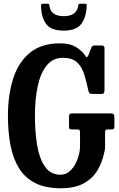

<svg xmlns="http://www.w3.org/2000/svg" viewBox="-20 -995 639 1028"><path d="M371 -388H567.5Q583 -388 587.8 -384.2Q592.5 -380.5 592.5 -364V-319.5Q592.5 -308 588.8 -305Q585 -302 573 -302H559.5Q548 -302 545.2 -298.5Q542.5 -295 542.5 -283.5V-212Q542.5 -197.5 540.8 -190.2Q539 -183 536.5 -171.5Q526 -123 500.5 -81Q475 -39 427.8 -13Q380.5 13 305.5 13Q223 13 168 -15.2Q113 -43.5 81.2 -95.2Q49.5 -147 36 -218Q22.5 -289 22.5 -375Q22.5 -486.5 50.5 -574.2Q78.5 -662 140 -712.5Q201.5 -763 301.5 -763Q357.5 -763 391.2 -740.2Q425 -717.5 436.5 -696.5Q445 -679 455 -703L467.5 -736Q469.5 -742.5 473.5 -747Q477.5 -751.5 485 -751.5H523Q539.5 -751.5 539.5 -737V-516.5Q539.5 -506 537 -499Q534.5 -492 524 -492H477.5Q462 -492 458.8 -496.2Q455.5 -500.5 452.5 -512Q443 -558.5 430.5 -598Q418 -637.5 392.2 -661.5Q366.5 -685.5 316.5 -685.5Q263.5 -685.5 230.5 -645.2Q197.5 -605 182.2 -534.8Q167 -464.5 167 -375Q167 -285.5 179.5 -214Q192 -142.5 222 -101Q252 -59.5 304 -59.5Q331 -59.5 351.5 -76.8Q372 -94 385.5 -121Q399 -148 405 -178Q406.5 -186.5 407.5 -193Q408.5 -199.5 408.5 -211V-284Q408.5 -296 405.5 -299Q402.5 -302 391.5 -302H367Q353 -302 351.2 -306.2Q349.5 -310.5 349.5 -324V-367Q349.5 -381 353.5 -384.5Q357.5 -388 371 -388ZM321 -831Q253 -831 226.8 -867.2Q200.5 -903.5 199.5 -965.5Q199.5 -975 211 -975H235.5Q243.5 -975 244.5 -967Q250 -908.5 321 -908.5Q388.5 -908.5 398 -960.5Q399.5 -967.5 400 -971.2Q400.5 -975 409.5 -975H434Q442 -975 443.2 -972.8Q444.5 -970.5 444 -963Q442 -902.5 415 -866.8Q388 -831 321 -831Z"/></svg>

Font: Besley* Condensed Semi
Style: Regular
Weight: 600
Width: 3
Designer: Owen Earl
Foundry: indestructible type*
Version: Version 3.000; ttfautohint (v1.8.3)